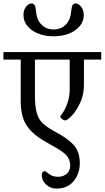

<svg xmlns="http://www.w3.org/2000/svg" viewBox="-33 -954 611 1121"><path d="M104 -866Q104 -896 119.5 -915Q135 -934 153 -934Q163 -934 169 -924Q175 -914 178 -883Q182 -837 210 -809.5Q238 -782 280 -782Q322 -782 350 -809.5Q378 -837 382 -883Q385 -914 390.5 -924Q396 -934 406 -934Q425 -934 440.5 -915Q456 -896 456 -866Q456 -830 433 -802Q410 -774 370 -758Q330 -742 280 -742Q230 -742 190 -758Q150 -774 127 -802Q104 -830 104 -866ZM211 68Q211 56 216.5 50.5Q222 45 228 45Q233 45 244.5 55Q256 65 270 71.5Q284 78 308 78Q338 78 357.5 59.5Q377 41 377 13Q377 -24 353.5 -48.5Q330 -73 265 -108L227 -130Q155 -171 121.5 -223Q88 -275 88 -364V-606H-13V-650H558V-606H457V-458Q457 -402 435.5 -355Q414 -308 387 -279.5Q360 -251 347 -251Q339 -251 329 -259Q319 -267 319 -273Q319 -275 334 -296.5Q349 -318 361.5 -354Q374 -390 374 -437V-606H171V-393Q171 -329 182.5 -292Q194 -255 216.5 -234Q239 -213 282 -189Q362 -147 397.5 -107Q433 -67 433 -2Q433 60 397 103.5Q361 147 296 147Q262 147 236.5 124Q211 101 211 68Z"/></svg>

Font: Kurale
Style: Regular
Weight: 400
Designer: Eduardo Rodriguez Tunni
Foundry: Eduardo Rodriguez Tunni
Version: Version 2.000